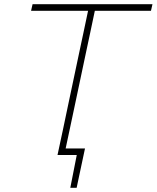

<svg xmlns="http://www.w3.org/2000/svg" viewBox="-20 -733 741 908"><path d="M252 0Q265 -60 277 -116.5Q288.5 -173 302.5 -238L352 -472Q364.5 -529.5 375 -580Q385.5 -630 396.5 -682H127L134 -713H701L694 -682H428.5Q417.5 -630 407 -580Q396.5 -529.5 384 -472L334.5 -238Q322.5 -181.5 312 -132Q301.5 -82 290.5 -31H382Q377 -8 372 16Q367 40 362 63Q357 86 352.2 109Q347.5 132 342.5 155H312.5L343 0Z"/></svg>

Font: Heraclito Thin
Style: Italic
Weight: 100
Italic angle: -12°
Designer: Kostas Bartsokas (font) & Cristiano Sobral (main changes)
Foundry: Kostas Bartsokas (font) & Cristiano Sobral (main changes)
Version: Version 1.00;July 8, 2020;FontCreator 13.0.0.2655 64-bit